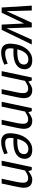

<svg xmlns="http://www.w3.org/2000/svg" viewBox="1296 -1844 556 3187"><g transform="rotate(90 1573.5 -250.0)"><path d="M154 -500 165 -81 357 -500H434L449 -81L638 -500H718L475 0H388L369 -372L191 0H104L73 -500Z M967 -443Q919 -443 885.5 -418Q852 -393 830.5 -351Q809 -309 798 -260Q855 -258 909.5 -263Q964 -268 1001.5 -287Q1039 -306 1048 -347Q1057 -388 1036.5 -415.5Q1016 -443 967 -443ZM1035 -101 1053 -45Q1053 -45 1025 -32Q997 -19 949.5 -5.5Q902 8 842 8Q758 8 723 -52Q688 -112 717 -250Q727 -298 748.5 -344Q770 -390 802.5 -427Q835 -464 879.5 -486Q924 -508 981 -508Q1068 -508 1103.5 -462Q1139 -416 1125 -347Q1115 -301 1087 -271Q1059 -241 1020 -224.5Q981 -208 936.5 -201.5Q892 -195 848 -195L786 -196Q774 -116 793.5 -87Q813 -58 863 -58Q908 -58 947 -69Q986 -80 1010.5 -90.5Q1035 -101 1035 -101Z M1539 0H1459L1512 -250Q1534 -358 1519 -399Q1504 -440 1450 -440Q1416 -440 1382.5 -423Q1349 -406 1322 -388L1240 0H1160L1236 -360L1266 -500H1316L1333 -443Q1363 -468 1400 -488Q1437 -508 1474 -508H1475Q1556 -508 1588.5 -454.5Q1621 -401 1602 -302L1592 -250Z M2048 0H1968L2021 -250Q2043 -358 2028 -399Q2013 -440 1959 -440Q1925 -440 1891.5 -423Q1858 -406 1831 -388L1749 0H1669L1745 -360L1775 -500H1825L1842 -443Q1872 -468 1909 -488Q1946 -508 1983 -508H1984Q2065 -508 2097.5 -454.5Q2130 -401 2111 -302L2101 -250Z M2454 -443Q2406 -443 2372.5 -418Q2339 -393 2317.5 -351Q2296 -309 2285 -260Q2342 -258 2396.5 -263Q2451 -268 2488.5 -287Q2526 -306 2535 -347Q2544 -388 2523.5 -415.5Q2503 -443 2454 -443ZM2522 -101 2540 -45Q2540 -45 2512 -32Q2484 -19 2436.5 -5.5Q2389 8 2329 8Q2245 8 2210 -52Q2175 -112 2204 -250Q2214 -298 2235.5 -344Q2257 -390 2289.5 -427Q2322 -464 2366.5 -486Q2411 -508 2468 -508Q2555 -508 2590.5 -462Q2626 -416 2612 -347Q2602 -301 2574 -271Q2546 -241 2507 -224.5Q2468 -208 2423.5 -201.5Q2379 -195 2335 -195L2273 -196Q2261 -116 2280.5 -87Q2300 -58 2350 -58Q2395 -58 2434 -69Q2473 -80 2497.5 -90.5Q2522 -101 2522 -101Z M3026 0H2946L2999 -250Q3021 -358 3006 -399Q2991 -440 2937 -440Q2903 -440 2869.5 -423Q2836 -406 2809 -388L2727 0H2647L2723 -360L2753 -500H2803L2820 -443Q2850 -468 2887 -488Q2924 -508 2961 -508H2962Q3043 -508 3075.5 -454.5Q3108 -401 3089 -302L3079 -250Z"/></g></svg>

Font: Epunda Sans
Style: Italic
Weight: 400
Italic angle: -12.0243°
Designer: Simon Atzbach
Foundry: typofactur
Version: Version 2.204; ttfautohint (v1.8.4.7-5d5b)